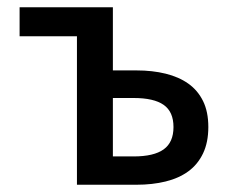

<svg xmlns="http://www.w3.org/2000/svg" viewBox="-20 -509 640 529"><path d="M192 0V-409H34V-489H291V-315H356Q400 -315 436.5 -306Q473 -297 499 -278.5Q525 -260 539.5 -230.5Q554 -201 554 -159Q554 -117 539.5 -86.5Q525 -56 499 -37Q473 -18 436.5 -9Q400 0 356 0ZM291 -78H348Q404 -78 431 -97.5Q458 -117 458 -159Q458 -201 431 -220Q404 -239 348 -239H291Z"/></svg>

Font: SauceCodePro Nerd Font Mono
Style: Regular
Weight: 500
Monospace: yes
Designer: Paul D. Hunt, Teo Tuominen
Foundry: Adobe Systems Incorporated
Version: Version 2.030;PS 1.000;hotconv 16.6.51;makeotf.lib2.5.65220;